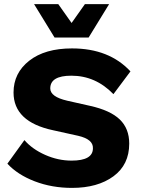

<svg xmlns="http://www.w3.org/2000/svg" viewBox="-20 -906 685 936"><path d="M512 -886 412 -723H246L146 -886H264L329 -794L394 -886ZM331 -670Q512 -670 616 -558L533 -447Q446 -537 328 -537Q225 -537 225 -475Q225 -434 308 -415L419 -390Q518 -368 564 -323.5Q610 -279 610 -206Q610 -103 533 -46.5Q456 10 331 10Q233 10 149.5 -22Q66 -54 16 -108L99 -223Q137 -179 200 -151Q263 -123 329 -123Q433 -123 433 -183Q435 -227 361 -244L239 -271Q46 -312 46 -455Q46 -550 122.5 -610Q199 -670 331 -670Z"/></svg>

Font: Elaine Sans
Style: Bold
Weight: 700
Designer: Wei Huang
Foundry: Wei Huang
Version: Version 2.001;December 24, 2019;FontCreator 12.0.0.2547 64-b